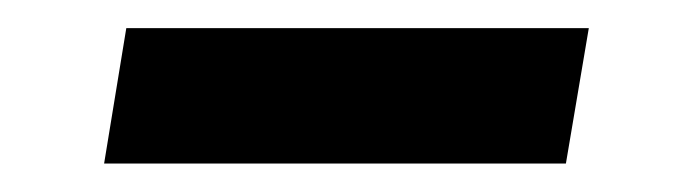

<svg xmlns="http://www.w3.org/2000/svg" viewBox="-20 -346 486 135"><path d="M394 -326.2 377.9 -231H53.2L68.8 -326.2Z"/></svg>

Font: Stilu
Style: Italic
Weight: 400
Italic angle: -10°
Designer: Genilson Lima Santos
Foundry: Genilson Lima Santos
Version: Version 1.200;PS 001.200;hotconv 1.0.88;makeotf.lib2.5.64775